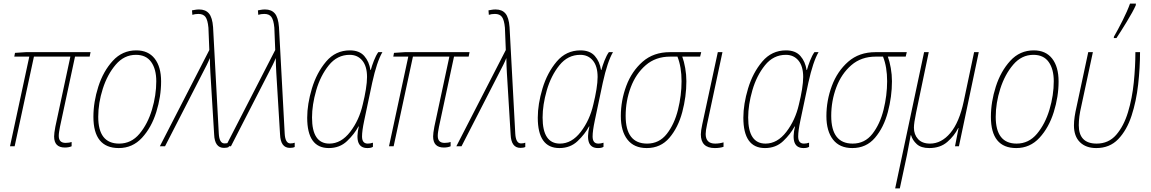

<svg xmlns="http://www.w3.org/2000/svg" viewBox="-20 -819 6447 1075"><path d="M343 7Q365 7 381 0V-24Q376 -22 367 -20.5Q358 -19 347 -19Q309 -19 309 -58Q309 -69 311 -81.5Q313 -94 316 -110L400 -502H482L487 -527H125L64 -523L60 -502H144L36 0H62L170 -502H374L290 -110Q283 -73 283 -55Q283 7 343 7Z M645 10Q722 10 775 -47.5Q828 -105 855 -191.5Q882 -278 882 -363Q882 -445 846 -491Q810 -537 743 -537Q665 -537 611.5 -478.5Q558 -420 530.5 -334Q503 -248 503 -165Q503 10 645 10ZM647 -15Q530 -15 530 -165Q530 -242 555.5 -322Q581 -402 628 -457Q675 -512 741 -512Q798 -512 826.5 -472Q855 -432 855 -364Q855 -286 831 -205.5Q807 -125 761 -70Q715 -15 647 -15Z M1234 9Q1251 9 1261 4V-20Q1251 -16 1237 -16Q1208 -16 1205 -71L1173 -667Q1169 -721 1150 -743.5Q1131 -766 1095 -766Q1082 -766 1072 -764Q1062 -762 1055 -761L1057 -736Q1072 -741 1091 -741Q1118 -741 1130.5 -724Q1143 -707 1147 -664L1152 -539L875 0H904L1120 -421Q1129 -438 1138 -456Q1147 -474 1155 -494Q1155 -471 1156 -452.5Q1157 -434 1158 -411L1179 -66Q1182 9 1234 9Z M1603 9Q1620 9 1630 4V-20Q1620 -16 1606 -16Q1577 -16 1574 -71L1542 -667Q1538 -721 1519 -743.5Q1500 -766 1464 -766Q1451 -766 1441 -764Q1431 -762 1424 -761L1426 -736Q1441 -741 1460 -741Q1487 -741 1499.5 -724Q1512 -707 1516 -664L1521 -539L1244 0H1273L1489 -421Q1498 -438 1507 -456Q1516 -474 1524 -494Q1524 -471 1525 -452.5Q1526 -434 1527 -411L1548 -66Q1551 9 1603 9Z M1821 10Q1882 10 1923 -29Q1964 -68 1987 -111H1989Q1961 10 2037 10Q2058 10 2068 3V-20Q2053 -15 2039 -15Q2007 -15 2007 -55Q2007 -86 2019 -143L2064 -356Q2090 -474 2121 -527H2098Q2085 -509 2073.5 -479.5Q2062 -450 2056 -427H2054Q2047 -474 2019.5 -505.5Q1992 -537 1939 -537Q1859 -537 1806 -474.5Q1753 -412 1726.5 -324Q1700 -236 1700 -160Q1700 10 1821 10ZM1824 -15Q1727 -15 1727 -161Q1727 -232 1750.5 -313.5Q1774 -395 1821 -453.5Q1868 -512 1938 -512Q1982 -512 2008.5 -480Q2035 -448 2035 -388Q2035 -359 2028.5 -318.5Q2022 -278 2011 -234Q1991 -146 1940.5 -80.5Q1890 -15 1824 -15Z M2465 7Q2487 7 2503 0V-24Q2498 -22 2489 -20.5Q2480 -19 2469 -19Q2431 -19 2431 -58Q2431 -69 2433 -81.5Q2435 -94 2438 -110L2522 -502H2604L2609 -527H2247L2186 -523L2182 -502H2266L2158 0H2184L2292 -502H2496L2412 -110Q2405 -73 2405 -55Q2405 7 2465 7Z M2894 9Q2911 9 2921 4V-20Q2911 -16 2897 -16Q2868 -16 2865 -71L2833 -667Q2829 -721 2810 -743.5Q2791 -766 2755 -766Q2742 -766 2732 -764Q2722 -762 2715 -761L2717 -736Q2732 -741 2751 -741Q2778 -741 2790.5 -724Q2803 -707 2807 -664L2812 -539L2535 0H2564L2780 -421Q2789 -438 2798 -456Q2807 -474 2815 -494Q2815 -471 2816 -452.5Q2817 -434 2818 -411L2839 -66Q2842 9 2894 9Z M3112 10Q3173 10 3214 -29Q3255 -68 3278 -111H3280Q3252 10 3328 10Q3349 10 3359 3V-20Q3344 -15 3330 -15Q3298 -15 3298 -55Q3298 -86 3310 -143L3355 -356Q3381 -474 3412 -527H3389Q3376 -509 3364.5 -479.5Q3353 -450 3347 -427H3345Q3338 -474 3310.5 -505.5Q3283 -537 3230 -537Q3150 -537 3097 -474.5Q3044 -412 3017.5 -324Q2991 -236 2991 -160Q2991 10 3112 10ZM3115 -15Q3018 -15 3018 -161Q3018 -232 3041.5 -313.5Q3065 -395 3112 -453.5Q3159 -512 3229 -512Q3273 -512 3299.5 -480Q3326 -448 3326 -388Q3326 -359 3319.5 -318.5Q3313 -278 3302 -234Q3282 -146 3231.5 -80.5Q3181 -15 3115 -15Z M3601 10Q3679 10 3728 -47.5Q3777 -105 3800 -191.5Q3823 -278 3823 -364Q3823 -401 3816.5 -438Q3810 -475 3800 -502H3900L3906 -527H3731Q3639 -527 3578 -473.5Q3517 -420 3486.5 -338Q3456 -256 3456 -169Q3456 -85 3493 -37.5Q3530 10 3601 10ZM3603 -15Q3483 -15 3483 -170Q3483 -254 3511.5 -330Q3540 -406 3595.5 -454Q3651 -502 3732 -502H3773Q3796 -444 3796 -364Q3796 -285 3776 -204.5Q3756 -124 3713.5 -69.5Q3671 -15 3603 -15Z M3982 10Q4010 10 4031 3V-22Q4008 -15 3984 -15Q3931 -15 3931 -69Q3931 -87 3939 -124L4025 -527H3999L3912 -123Q3904 -86 3904 -67Q3904 10 3982 10Z M4263 10Q4324 10 4365 -29Q4406 -68 4429 -111H4431Q4403 10 4479 10Q4500 10 4510 3V-20Q4495 -15 4481 -15Q4449 -15 4449 -55Q4449 -86 4461 -143L4506 -356Q4532 -474 4563 -527H4540Q4527 -509 4515.5 -479.5Q4504 -450 4498 -427H4496Q4489 -474 4461.5 -505.5Q4434 -537 4381 -537Q4301 -537 4248 -474.5Q4195 -412 4168.5 -324Q4142 -236 4142 -160Q4142 10 4263 10ZM4266 -15Q4169 -15 4169 -161Q4169 -232 4192.5 -313.5Q4216 -395 4263 -453.5Q4310 -512 4380 -512Q4424 -512 4450.5 -480Q4477 -448 4477 -388Q4477 -359 4470.5 -318.5Q4464 -278 4453 -234Q4433 -146 4382.5 -80.5Q4332 -15 4266 -15Z M4752 10Q4830 10 4879 -47.5Q4928 -105 4951 -191.5Q4974 -278 4974 -364Q4974 -401 4967.5 -438Q4961 -475 4951 -502H5051L5057 -527H4882Q4790 -527 4729 -473.5Q4668 -420 4637.5 -338Q4607 -256 4607 -169Q4607 -85 4644 -37.5Q4681 10 4752 10ZM4754 -15Q4634 -15 4634 -170Q4634 -254 4662.5 -330Q4691 -406 4746.5 -454Q4802 -502 4883 -502H4924Q4947 -444 4947 -364Q4947 -285 4927 -204.5Q4907 -124 4864.5 -69.5Q4822 -15 4754 -15Z M4992 236H5018L5058 49Q5071 -16 5079 -62H5081Q5089 -34 5113 -12Q5137 10 5183 10Q5244 10 5283.5 -24Q5323 -58 5345 -102H5347L5327 0H5349L5460 -527H5434L5376 -252Q5351 -134 5301 -74.5Q5251 -15 5187 -15Q5143 -15 5120 -40.5Q5097 -66 5097 -104Q5097 -130 5109 -187L5180 -527H5154Z M5670 10Q5747 10 5800 -47.5Q5853 -105 5880 -191.5Q5907 -278 5907 -363Q5907 -445 5871 -491Q5835 -537 5768 -537Q5690 -537 5636.5 -478.5Q5583 -420 5555.5 -334Q5528 -248 5528 -165Q5528 10 5670 10ZM5672 -15Q5555 -15 5555 -165Q5555 -242 5580.5 -322Q5606 -402 5653 -457Q5700 -512 5766 -512Q5823 -512 5851.5 -472Q5880 -432 5880 -364Q5880 -286 5856 -205.5Q5832 -125 5786 -70Q5740 -15 5672 -15Z M6118 10Q6193 10 6241 -40Q6289 -90 6315.5 -171Q6342 -252 6352.5 -346Q6363 -440 6363 -527H6337Q6337 -446 6328 -357Q6319 -268 6295.5 -190.5Q6272 -113 6229.5 -64Q6187 -15 6120 -15Q6020 -15 6020 -118Q6020 -165 6034 -224L6099 -527H6073L6008 -223Q6001 -193 5997 -166.5Q5993 -140 5993 -117Q5993 -56 6026.5 -23Q6060 10 6118 10ZM6216 -606H6231Q6252 -637 6288 -696Q6324 -755 6339 -789L6340 -799H6307Q6292 -757 6265 -703.5Q6238 -650 6217 -614Z"/></svg>

Font: Noto Sans UI SemiCondensed Thin
Style: Italic
Weight: 250
Width: 4
Italic angle: -12°
Designer: Monotype Design Team
Foundry: Monotype Imaging Inc.
Version: Version 1.901